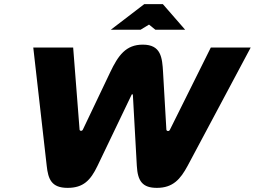

<svg xmlns="http://www.w3.org/2000/svg" viewBox="-20 -900 1233 929"><path d="M452 -98 616 -440C617 -443 618 -444 620 -444C621 -444 623 -443 623 -440L642 -98C646 -23 670 9 739 9C817 9 853 -33 888 -98L1193 -670H1000L802 -272C800 -268 797 -266 793 -266C788 -266 785 -270 785 -273L769 -550C765 -622 759 -684 671 -684C589 -684 552 -632 513 -550L381 -273C379 -269 376 -267 372 -267C368 -267 365 -270 365 -273L334 -670H141L206 -98C213 -33 229 9 307 9C383 9 418 -27 452 -98ZM516 -756H660L701 -781L732 -756H876L768 -880H678Z"/></svg>

Font: LT Wave Black
Style: Italic
Weight: 900
Designer: Daniel Lyons
Version: Version 2.5 (Glyphs App)